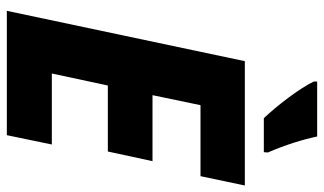

<svg xmlns="http://www.w3.org/2000/svg" viewBox="-218 -754 971 576"><g transform="rotate(90 268.0 -465.5)"><path d="M334 -771H436L437 -783C414 -836 398 -888 389 -931H224V-921C245 -877 298 -809 334 -771ZM12 0H385L413 -135H200L236 -303H434L463 -437H265L295 -581H508L536 -714H163Z"/></g></svg>

Font: Noto Sans SemiCondensed ExtraBold
Style: Italic
Weight: 800
Width: 4
Italic angle: -12°
Designer: Monotype Design Team
Foundry: Monotype Imaging Inc.
Version: Version 2.013